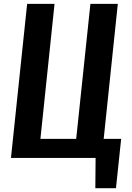

<svg xmlns="http://www.w3.org/2000/svg" viewBox="-20 -830 693 1009"><path d="M481 159.2 482.4 0H37.6L122.6 -809.6H266.6L192.4 -100.1H380.4L455.1 -809.6H599.1L524.9 -100.1H616.7L589.4 159.2Z"/></svg>

Font: Oswald
Style: Medium
Weight: 500
Designer: Vernon Adams
Foundry: Vernon Adams
Version: 3.0; ttfautohint (v0.94.23-7a4d-dirty) -l 8 -r 50 -G 150 -x 